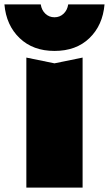

<svg xmlns="http://www.w3.org/2000/svg" viewBox="-71 -847 492 867"><path d="M-51 -827H113Q117 -801 134 -785Q151 -769 175 -769Q199 -769 216 -785Q233 -801 237 -827H401Q393 -733 333 -675Q273 -617 175 -617Q78 -617 17.5 -675Q-43 -733 -51 -827ZM48 -587 175 -561 302 -587V0H48Z"/></svg>

Font: Bounded
Style: Regular
Weight: 900
Designer: Vlad Churkin
Version: Version 1.0